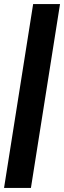

<svg xmlns="http://www.w3.org/2000/svg" viewBox="-22 -750 317 950"><path d="M-2 180 142 -730H275L131 180Z"/></svg>

Font: MuseoModerno SemiBold
Style: Italic
Weight: 600
Italic angle: -9°
Designer: Pablo Cosgaya, Héctor Gatti, Marcela Romero, and the Authors of The MuseoModerno Project.
Foundry: Omnibus-Type Team
Version: Version 1.003